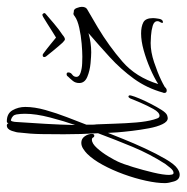

<svg xmlns="http://www.w3.org/2000/svg" viewBox="-12 -518 546 562"><g transform="rotate(-90 261.0 -237.0)"><path d="M493 -384Q497 -386 498 -386Q501 -386 503 -382.5Q505 -379 501 -376Q492 -368 473 -352Q454 -336 440 -327Q432 -320 427 -320Q424 -320 417 -327Q407 -338 393.5 -354.5Q380 -371 377 -375Q375 -378 375 -380Q375 -385 380 -385Q383 -385 384 -384Q399 -373 412.5 -362Q426 -351 432 -346Q437 -349 449 -356.5Q461 -364 473.5 -372Q486 -380 493 -384ZM31 16Q16 16 11 -0.5Q6 -17 6 -27Q6 -51 13 -83Q20 -115 32 -148Q44 -181 59.5 -209.5Q75 -238 92 -255Q98 -261 106.5 -266.5Q115 -272 124 -272Q136 -272 143 -262Q150 -252 150 -241Q150 -234 145 -234Q141 -234 139.5 -237.5Q138 -241 133 -241Q122 -241 108.5 -226Q95 -211 84 -192.5Q73 -174 69 -165Q62 -150 53 -120.5Q44 -91 37 -61.5Q30 -32 30 -15Q30 -12 31 -7Q32 -2 36 -2Q43 -2 51 -12Q59 -22 62 -26Q91 -71 112 -121.5Q133 -172 152 -223Q149 -273 149 -323Q149 -355 149.5 -388Q150 -421 154 -453Q154 -461 159 -475.5Q164 -490 175 -490Q179 -490 182 -485V-486Q182 -490 187 -490Q210 -490 219.5 -473Q229 -456 229 -436Q229 -409 220 -377Q211 -345 199 -314Q187 -283 177 -257Q177 -250 177 -242Q177 -234 178 -227Q179 -205 180 -173.5Q181 -142 183.5 -111.5Q186 -81 192 -60Q193 -56 195.5 -49.5Q198 -43 203 -43Q213 -43 223 -61Q233 -79 242 -100Q251 -121 254 -129Q257 -134 259 -134Q263 -134 263 -129Q263 -128 262.5 -127.5Q262 -127 262 -125Q260 -117 253.5 -101.5Q247 -86 238 -68.5Q229 -51 220.5 -37.5Q212 -24 205 -21Q199 -19 196 -19Q186 -19 178.5 -34.5Q171 -50 166.5 -74Q162 -98 159 -123Q156 -148 154.5 -167.5Q153 -187 153 -194Q147 -179 135 -149Q123 -119 107.5 -85.5Q92 -52 76.5 -25.5Q61 1 49 9Q39 16 31 16ZM176 -290Q187 -321 198 -363Q209 -405 209 -437Q209 -450 207 -462Q205 -474 191 -478Q188 -479 186.5 -473Q185 -467 185 -463Q182 -420 179.5 -376.5Q177 -333 176 -290ZM277 -22Q270 -22 270 -29Q270 -32 271 -33Q284 -80 311.5 -118Q339 -156 374.5 -188.5Q410 -221 445 -251Q431 -247 417 -245Q403 -243 389 -243Q378 -243 356.5 -245Q335 -247 317 -254.5Q299 -262 299 -278Q299 -289 305 -296.5Q311 -304 318 -311Q320 -315 325 -315Q330 -315 330 -310Q330 -303 323.5 -298.5Q317 -294 317 -286Q317 -278 329.5 -274Q342 -270 356.5 -269.5Q371 -269 376 -269Q391 -269 414.5 -271Q438 -273 460.5 -278Q483 -283 494 -291Q496 -293 498 -294Q500 -295 503 -295Q505 -295 506 -294H507Q515 -295 518.5 -285.5Q522 -276 522 -271Q522 -259 515 -255Q502 -247 488.5 -239.5Q475 -232 462 -224Q407 -191 361.5 -151.5Q316 -112 296 -47Q315 -59 341.5 -70.5Q368 -82 395 -89.5Q422 -97 444 -97Q464 -97 476.5 -90.5Q489 -84 489 -62Q489 -56 487 -44.5Q485 -33 477 -33Q475 -33 475 -35Q475 -38 477.5 -41.5Q480 -45 480 -49Q480 -59 466.5 -63Q453 -67 437.5 -68Q422 -69 416 -69Q390 -69 360 -59Q330 -49 307 -38Q303 -36 298 -33.5Q293 -31 288 -28Q286 -26 283.5 -24Q281 -22 277 -22Z"/></g></svg>

Font: Sassy Frass
Style: Regular
Weight: 400
Designer: Robert E. Leuschke
Foundry: Robert E. Leuschke
Version: Version 1.010; ttfautohint (v1.8.3)